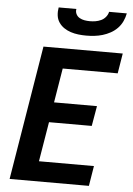

<svg xmlns="http://www.w3.org/2000/svg" viewBox="-62 -1001 724 1047"><g transform="rotate(5 300.0 -477.5)"><path d="M31 0 152 -735H586L568 -625H267L236 -437H471L452 -327H218L182 -110H483L465 0ZM379 -815Q357 -815 335.5 -817.5Q314 -820 294 -826.5Q274 -833 257 -844.5Q240 -856 228.5 -873Q217 -890 214.5 -911.5Q212 -933 216 -955H313Q310 -940 316.5 -927Q323 -914 335.5 -907Q348 -900 362.5 -897.5Q377 -895 392 -895Q407 -895 422.5 -897.5Q438 -900 453 -907Q468 -914 478.5 -927Q489 -940 492 -955H589Q585 -933 575 -911.5Q565 -890 548.5 -873Q532 -856 511 -844.5Q490 -833 468 -826.5Q446 -820 423.5 -817.5Q401 -815 379 -815Z"/></g></svg>

Font: Iosevka SS04 XBd Ex
Style: Italic
Weight: 800
Width: 7
Italic angle: -9°
Monospace: yes
Designer: Belleve Invis
Foundry: Belleve Invis
Version: Version 19.0.0; ttfautohint (v1.8.4)